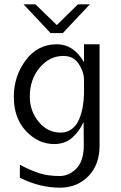

<svg xmlns="http://www.w3.org/2000/svg" viewBox="-20 -685 561 889"><path d="M89 -665H144L243 -569L341 -665H396L271 -532H214ZM44 -237Q44 -332 99 -406Q154 -480 243 -480Q321 -480 369 -397V-480H441V-11Q441 78 389 131Q337 184 258 184Q164 184 72 138V78Q124 105 163.5 117.5Q203 130 256 130Q300 130 334 95Q368 60 368 -13Q368 -32 367.5 -67.5Q367 -103 367 -121Q350 -80 316 -49Q282 -18 231 -18Q157 -18 100.5 -78Q44 -138 44 -237ZM118 -237Q118 -171 159 -121Q200 -71 261 -71Q291 -71 313 -88Q335 -105 346.5 -133Q358 -161 363 -189.5Q368 -218 369 -250V-315Q369 -351 345 -388.5Q321 -426 273 -426Q210 -426 164 -372Q118 -318 118 -237Z"/></svg>

Font: Coval
Style: ExtraLight
Weight: 250
Foundry: Context Ltd
Version: Version 001.000